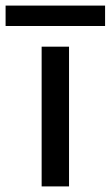

<svg xmlns="http://www.w3.org/2000/svg" viewBox="-79 -667 396 687"><path d="M70 0V-500H168V0ZM-59 -574V-647H297V-574Z"/></svg>

Font: Envelope Sans Variable
Style: Regular
Weight: 500
Designer: Andreas Rasmussen / Norman Anderson
Foundry: mail.de GmbH
Version: Version 1.150